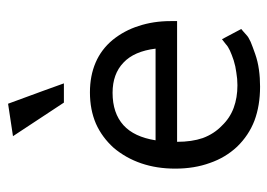

<svg xmlns="http://www.w3.org/2000/svg" viewBox="-118 -564 692 497"><g transform="rotate(-90 228.5 -316.0)"><path d="M375 -87.9Q372.1 -85.9 362.3 -78.1Q356.4 -72.3 345.7 -67.4Q335 -62.5 320.3 -57.6Q304.7 -52.7 289.1 -50.8Q272.5 -47.9 255.9 -47.9Q223.6 -47.9 197.3 -57.6Q170.9 -67.4 151.4 -87.9Q129.9 -108.4 119.1 -137.7Q109.4 -166 109.4 -204.1Q212.9 -204.1 421.9 -204.1Q421.9 -208 421.9 -220.7Q421.9 -265.6 409.2 -303.7Q397.5 -340.8 373 -371.1Q348.6 -400.4 314.5 -415Q280.3 -429.7 237.3 -429.7Q192.4 -429.7 156.2 -414.1Q121.1 -398.4 93.8 -368.2Q67.4 -336.9 53.7 -296.9Q40 -256.8 40 -209Q40 -159.2 54.7 -119.1Q68.4 -79.1 96.7 -48.8Q126 -18.6 164.1 -3.9Q203.1 10.7 252 10.7Q275.4 10.7 295.9 7.8Q317.4 4.9 336.9 -2Q356.4 -8.8 368.2 -13.7Q380.9 -19.5 385.7 -24.4Q390.6 -28.3 394.5 -32.2Q398.4 -35.2 401.4 -38.1Q392.6 -54.7 375 -87.9ZM236.3 -371.1Q285.2 -371.1 314.5 -342.8Q343.8 -315.4 350.6 -259.8Q271.5 -259.8 113.3 -259.8Q122.1 -315.4 152.3 -342.8Q183.6 -371.1 236.3 -371.1ZM210.9 -497.1Q223.6 -497.1 260.7 -497.1Q248 -533.2 208 -641.6Q186.5 -638.7 124 -628.9Q145.5 -595.7 210.9 -497.1Z"/></g></svg>

Font: TextaAlt
Style: Regular
Weight: 400
Designer: Daniel Hernandez & Miguel Hernandez
Version: Version 1.005;com.myfonts.easy.latinotype.texta.alt-regular.